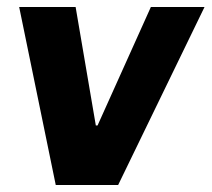

<svg xmlns="http://www.w3.org/2000/svg" viewBox="-20 -531 607 551"><path d="M140 0 35 -511H197L255 -171H260L413 -511H567L319 0Z"/></svg>

Font: Chivo Medium
Style: Bold Italic
Weight: 700
Italic angle: -8.05°
Version: Version 2.002